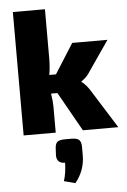

<svg xmlns="http://www.w3.org/2000/svg" viewBox="-64 -745 716 1085"><g transform="rotate(-5 294.0 -203.0)"><path d="M588 0H387L262 -222H226Q233 -176 233 -148V0H51V-700H233V-422Q233 -369 225 -328H263L370 -497H570L455 -330Q435 -296 403 -276V-272Q413 -267 429 -248.5Q445 -230 455 -212ZM282 42H317Q349 42 361 52.5Q373 63 374 91V141Q374 226 319 294L255 277Q269 237 271 174Q225 174 223 131L225 91Q226 63 238 52.5Q250 42 282 42Z"/></g></svg>

Font: Exo 2.0 Extra Bold
Style: Regular
Weight: 800
Designer: Natanael Gama
Version: Version 1.001;PS 001.001;hotconv 1.0.70;makeotf.lib2.5.58329